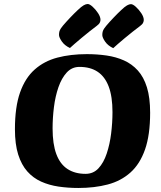

<svg xmlns="http://www.w3.org/2000/svg" viewBox="-20 -921 800 954"><path d="M369.5 13Q318.1 13 271 6.1Q223.9 -0.9 184.3 -18.7Q144.8 -36.5 115.8 -69.1Q86.7 -101.7 70.4 -153.1Q54.2 -204.5 54.2 -278.9Q54.2 -389.4 79.6 -461.4Q105 -533.5 152.2 -575.4Q199.4 -617.4 264.9 -634.7Q330.5 -652 411.5 -652Q462.9 -652 509.6 -645.2Q556.3 -638.4 595.8 -620.8Q635.4 -603.2 664.8 -570.8Q694.2 -538.3 710.1 -486.9Q726 -435.5 726 -361.1Q726 -250.6 700.6 -178.2Q675.2 -105.8 628 -63.7Q580.8 -21.6 515.3 -4.3Q449.7 13 369.5 13ZM405.2 -57.2Q443.8 -57.2 469.4 -84.8Q495 -112.3 510.2 -157.9Q525.5 -203.6 532.2 -257.7Q538.9 -311.8 538.9 -364.1Q538.9 -441.1 520.2 -490.7Q501.5 -540.2 465.2 -564.4Q429 -588.6 375 -588.6Q337.2 -588.6 311.6 -560.7Q286 -532.7 270.3 -487.5Q254.7 -442.2 248 -388.6Q241.3 -335 241.3 -282.7Q241.3 -205.2 260 -155.1Q278.7 -105.1 315.5 -81.2Q352.2 -57.2 405.2 -57.2ZM542.6 -681.7Q515.9 -694.3 502.1 -714.5Q488.3 -734.7 488.3 -747Q488.3 -756.3 490.2 -763.7Q492.1 -771.1 497.8 -779.6Q501.1 -784.8 508.4 -793.5Q515.7 -802.2 525.2 -812.7Q534.6 -823.1 544.5 -833.4Q554.4 -843.7 563.9 -853.3Q573.3 -862.9 580.6 -869.4Q599.7 -887.8 611 -894.1Q622.3 -900.4 630.6 -900.4Q640.4 -900.4 655.3 -886.8Q670.3 -873.2 682.4 -854.9Q694.4 -836.6 694.4 -821.5Q694.4 -815.3 690.9 -807.7Q687.4 -800.2 675.6 -791.4Q659.6 -779.7 639.4 -763.6Q619.2 -747.5 599.9 -731.5Q580.6 -715.4 565.2 -702Q549.9 -688.5 542.6 -681.7ZM327.5 -682.5Q300.8 -695 287 -715.3Q273.2 -735.5 273.2 -747.7Q273.2 -757 275.1 -764.4Q277 -771.8 282.7 -780.3Q286 -785.6 293.3 -794.3Q300.6 -803 310.1 -813.4Q319.5 -823.9 329.4 -834.2Q339.3 -844.5 348.8 -854.1Q358.2 -863.7 365.5 -870.2Q384.6 -888.5 395.9 -894.8Q407.2 -901.1 415.5 -901.1Q425.3 -901.1 440.2 -887.6Q455.2 -874 467.2 -855.7Q479.3 -837.4 479.3 -822.3Q479.3 -816 475.8 -808.5Q472.3 -801 460.4 -792.2Q444.5 -780.4 424.3 -764.4Q404.1 -748.3 384.8 -732.2Q365.5 -716.2 350.1 -702.7Q334.8 -689.2 327.5 -682.5Z"/></svg>

Font: Briem Hand Thin
Style: Regular
Weight: 100
Designer: Gunnlaugur SE Briem, Eben Sorkin
Foundry: Sorkin Type Co.
Version: Version 1.003